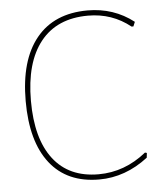

<svg xmlns="http://www.w3.org/2000/svg" viewBox="-49 -684 621 732"><g transform="rotate(-5 261.5 -318.0)"><path d="M313 -641Q413 -641 489 -582L482 -565H475Q405 -621 313 -621Q194 -621 131 -542Q68 -463 68 -316Q68 -171 128 -93Q188 -15 301 -15Q401 -15 484 -82L491 -80L489 -62Q402 5 302 5Q179 5 113.5 -78.5Q48 -162 48 -317Q48 -473 116.5 -557Q185 -641 313 -641Z"/></g></svg>

Font: Alegreya Sans Thin
Style: Regular
Weight: 100
Designer: Juan Pablo del Peral
Foundry: Huerta Tipografica
Version: Version 2.007